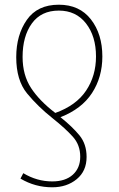

<svg xmlns="http://www.w3.org/2000/svg" viewBox="-20 -558 506 816"><path d="M76 -316Q76 -404 115.5 -458.5Q155 -513 230 -513Q303 -513 345.5 -458.5Q388 -404 388 -318Q388 -236 346 -173Q304 -110 215 -78Q148 -129 112 -184Q76 -239 76 -316ZM348 109Q348 54 317.5 17Q287 -20 237 -60Q327 -95 371 -162.5Q415 -230 415 -318Q415 -413 366.5 -475.5Q318 -538 230 -538Q139 -538 94 -473.5Q49 -409 49 -315Q49 -217 95 -161Q141 -105 204 -55Q258 -12 289.5 23Q321 58 321 108Q321 156 289.5 184.5Q258 213 202 213Q137 213 79 178L67 201Q129 238 202 238Q264 238 306 203.5Q348 169 348 109Z"/></svg>

Font: Noto Sans Display SemiCondensed Thin
Style: Regular
Weight: 250
Width: 4
Designer: Monotype Design team
Foundry: Monotype Imaging Inc.
Version: 1.000